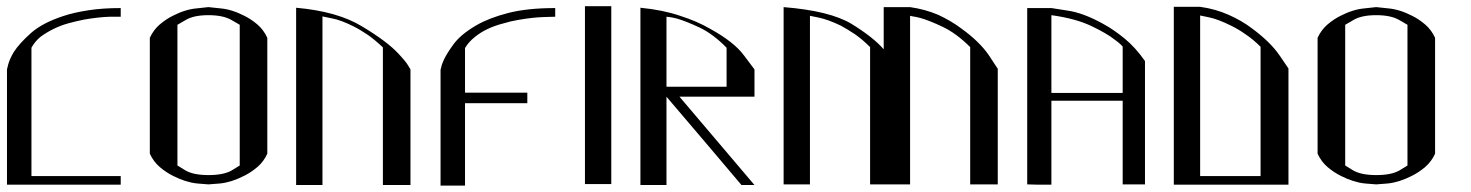

<svg xmlns="http://www.w3.org/2000/svg" viewBox="-20 -582 4634 605"><path d="M360.4 -529.3V-545.9V-556.6C323.2 -556.6 289.7 -554.4 259.8 -549.8C229.2 -545.2 202.1 -539.1 178.7 -531.2C135.1 -516.9 101.2 -499 77.1 -477.5C53.1 -456.1 35.2 -436.2 23.4 -418C14.3 -402.3 8.5 -389.3 5.9 -378.9L2 -363.3V0H78.1H360.4V-27.3H79.1V-57.6V-135.7V-189.5V-246.1V-351.6V-431.6C86.3 -444.7 95.7 -456.1 107.4 -465.8C119.8 -474.9 133.1 -483.1 147.5 -490.2C163.1 -498 179.4 -504.2 196.3 -508.8C213.2 -513.3 229.8 -517.3 246.1 -520.5C276.7 -525.7 303.4 -528.6 326.2 -529.3Z M822.3 -462.9C814.5 -479.8 804 -493.8 791 -504.9C778 -516 764.3 -525.1 750 -532.2C723.3 -545.9 697.9 -553.7 673.8 -555.7L636.7 -559.6L600.6 -555.7C576.5 -553.7 551.1 -545.9 524.4 -532.2C510.1 -525.1 496.4 -516 483.4 -504.9C470.4 -493.8 460 -479.8 452.1 -462.9V-330.1V-250V-201.2V-97.7C460 -80.7 470.4 -66.7 483.4 -55.7C496.4 -44.6 510.1 -35.5 524.4 -28.3C551.1 -14.6 576.5 -6.5 600.6 -3.9L636.7 -1L673.8 -3.9C697.9 -6.5 723.3 -14.6 750 -28.3C764.3 -35.5 778 -44.6 791 -55.7C804 -66.7 814.5 -80.7 822.3 -97.7V-201.2V-250ZM539.1 -503.9 564.5 -518.6C581.4 -529 605.5 -534.2 636.7 -534.2C668 -534.2 692.4 -529 710 -518.6L735.4 -503.9V-203.1V-75.2V-60.5L710 -44.9C693 -35.2 668.6 -30.3 636.7 -30.3C605.5 -30.3 581.4 -35.2 564.5 -44.9L539.1 -60.5V-252Z M1273.4 -363.3 1264.6 -377.9C1258.8 -387 1249.3 -398.4 1236.3 -412.1C1212.2 -438.2 1174.2 -466.8 1122.1 -498C1070.6 -529.9 1001 -549.8 913.1 -557.6V-209V1H996.1V-26.4V-432.6V-530.3L1024.4 -524.4C1043.3 -521.2 1066.4 -512.7 1093.8 -499C1108.1 -491.9 1123.4 -482.7 1139.6 -471.7C1155.3 -460.6 1170.9 -447.6 1186.5 -432.6V-26.4V1H1208H1273.4V-26.4Z M1729.5 -546.9V-556.6C1670.9 -556.6 1621.4 -551.4 1581.1 -541C1540.7 -530.6 1507.2 -517.6 1480.5 -502C1447.9 -483.1 1423.8 -462.9 1408.2 -441.4C1392.6 -419.9 1381.8 -402 1376 -387.7C1372.7 -379.9 1370.8 -373.7 1370.1 -369.1L1368.2 -362.3V2.9H1390.6H1445.3V-24.4V-256.8H1641.6V-290H1445.3V-430.7C1453.1 -443.7 1463.2 -455.1 1475.6 -464.8C1487.3 -474.6 1500.7 -483.1 1515.6 -490.2C1530.6 -497.4 1546.9 -503.3 1564.5 -507.8C1581.4 -513 1598 -516.9 1614.3 -519.5C1644.9 -524.7 1671.5 -527.7 1694.3 -528.3L1729.5 -529.3Z M1906.2 -562.5H1823.2V-503.9V-430.7V-373V-297.9V-172.9V-2H1862.3H1906.2V-109.4V-202.1V-365.2Z M2357.4 -363.3 2325.2 -406.2C2304.4 -434.9 2268.6 -463.2 2217.8 -491.2C2191.1 -506.8 2159.5 -520.5 2123 -532.2C2086.6 -544.6 2044.9 -553.1 1998 -557.6V-288.1H2080.1V-431.6V-529.3L2088.9 -528.3C2094.7 -527.7 2102.9 -526 2113.3 -523.4C2131.5 -518.2 2155.3 -508.8 2184.6 -495.1C2213.2 -481.4 2241.5 -460.3 2269.5 -431.6V-308.6H2080.1H1998V1H2016.6H2080.1V-26.4V-277.3C2185.5 -153.6 2264.3 -60.9 2316.4 1H2357.4C2252.6 -122.7 2173.8 -215.5 2121.1 -277.3H2269.5H2357.4Z M2764.6 -426.8C2742.5 -452.1 2708.7 -478.8 2663.1 -506.8C2617.5 -534.2 2546.2 -551.8 2449.2 -559.6V-210V-1H2532.2V-28.3V-433.6V-532.2L2560.5 -526.4C2579.4 -522.5 2602.5 -514 2629.9 -501C2644.2 -493.2 2659.2 -484 2674.8 -473.6C2690.4 -462.6 2706.1 -449.2 2721.7 -433.6V-28.3V-1H2764.6H2808.6H2847.7V-28.3V-433.6V-532.2L2856.4 -530.3C2862.3 -529.6 2870.1 -528 2879.9 -525.4C2898.8 -520.2 2922.5 -510.7 2951.2 -497.1C2979.8 -483.4 3008.5 -462.2 3037.1 -433.6V-28.3V-1H3059.6H3124V-28.3V-365.2L3095.7 -408.2C3076.2 -436.8 3046.9 -465.2 3007.8 -493.2C2987 -508.8 2963.2 -522.8 2936.5 -535.2C2909.2 -546.9 2879.6 -555 2847.7 -559.6H2764.6Z M3216.8 -1C3226.6 -1 3238.6 -0.7 3252.9 0H3293V-89.8V-175.8V-338.9V-534.2C3344.4 -527 3386.4 -515.6 3418.9 -500C3451.5 -484.4 3475.6 -470.4 3491.2 -458C3500.3 -451.5 3506.8 -446.3 3510.7 -442.4L3517.6 -435.5V-289.1H3277.3V-264.6H3517.6V-1H3587.9V-67.4V-217.8V-307.6V-389.6C3568.4 -417.6 3547.2 -441.1 3524.4 -460C3501.6 -478.8 3478.8 -494.5 3456.1 -506.8C3413.7 -530.3 3376 -544.3 3342.8 -548.8L3293 -556.6H3216.8V-278.3Z M3761.7 -560.5H3700.2H3678.7V-210.9V0H3759.8H4040V-27.3H3761.7V-533.2L3790 -527.3C3808.9 -523.4 3832 -514.6 3859.4 -501C3874.3 -493.8 3889.6 -484.7 3905.3 -473.6C3920.9 -463.2 3936.5 -450.2 3952.1 -434.6V-356.4V-245.1V-130.9V-41V-11.7V0H4040V-366.2L4010.7 -409.2C3991.2 -437.2 3961.9 -465.5 3922.9 -494.1C3902 -509.8 3878.3 -523.4 3851.6 -535.2C3824.2 -547.5 3794.3 -556 3761.7 -560.5Z M4502 -462.9C4494.1 -479.8 4483.7 -493.8 4470.7 -504.9C4457.7 -516 4444 -525.1 4429.7 -532.2C4403 -545.9 4377.6 -553.7 4353.5 -555.7L4316.4 -559.6L4280.3 -555.7C4256.2 -553.7 4230.8 -545.9 4204.1 -532.2C4189.8 -525.1 4176.1 -516 4163.1 -504.9C4150.1 -493.8 4139.6 -479.8 4131.8 -462.9V-330.1V-250V-201.2V-97.7C4139.6 -80.7 4150.1 -66.7 4163.1 -55.7C4176.1 -44.6 4189.8 -35.5 4204.1 -28.3C4230.8 -14.6 4256.2 -6.5 4280.3 -3.9L4316.4 -1L4353.5 -3.9C4377.6 -6.5 4403 -14.6 4429.7 -28.3C4444 -35.5 4457.7 -44.6 4470.7 -55.7C4483.7 -66.7 4494.1 -80.7 4502 -97.7V-201.2V-250ZM4218.8 -503.9 4244.1 -518.6C4261.1 -529 4285.2 -534.2 4316.4 -534.2C4347.7 -534.2 4372.1 -529 4389.6 -518.6L4415 -503.9V-203.1V-75.2V-60.5L4389.6 -44.9C4372.7 -35.2 4348.3 -30.3 4316.4 -30.3C4285.2 -30.3 4261.1 -35.2 4244.1 -44.9L4218.8 -60.5V-252Z"/></svg>

Font: Cully Mac
Style: Regular
Weight: 400
Designer: Arif Nurcahyadi
Version: Version 1.0